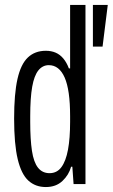

<svg xmlns="http://www.w3.org/2000/svg" viewBox="-20 -743 455 775"><path d="M165 12Q123 12 94.5 -14Q66 -40 51.5 -100.5Q37 -161 37 -264Q37 -364 50.5 -424Q64 -484 92.5 -511Q121 -538 165 -538Q187 -538 204.5 -530.5Q222 -523 235.5 -507Q249 -491 258 -467H263V-723H325V0H277L272 -70H267Q258 -37 232 -12.5Q206 12 165 12ZM180 -44Q210 -44 228 -68.5Q246 -93 254.5 -139Q263 -185 263 -251V-274Q263 -327 257.5 -366Q252 -405 241 -430Q230 -455 214 -467.5Q198 -480 177 -480Q152 -480 135 -459Q118 -438 110 -393Q102 -348 102 -274V-251Q102 -180 109 -134Q116 -88 133.5 -66Q151 -44 180 -44ZM355 -555V-723H415L394 -555Z"/></svg>

Font: Archivo ExtraCondensed Light
Style: Regular
Weight: 300
Width: 2
Designer: Hector Gatti
Foundry: Omnibus-Type
Version: Version 2.001